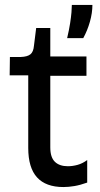

<svg xmlns="http://www.w3.org/2000/svg" viewBox="-20 -745 404 775"><path d="M236 10Q165 10 129.5 -29Q94 -68 94 -148V-441H19L20 -515H64Q91 -516 103 -526Q115 -536 117 -560L126 -632H183V-517H329V-439H183V-150Q183 -110 201.5 -92Q220 -74 254 -74Q273 -74 293 -79.5Q313 -85 332 -99V-8Q304 2 280.5 6Q257 10 236 10ZM251 -591Q259 -625 263 -651Q267 -677 268.5 -695.5Q270 -714 270 -725H353Q353 -693 343 -657.5Q333 -622 316 -591Z"/></svg>

Font: Bricolage Grotesque 28pt
Style: Regular
Weight: 400
Version: Version 1.001;gftools[0.9.33.dev8+g029e19f]